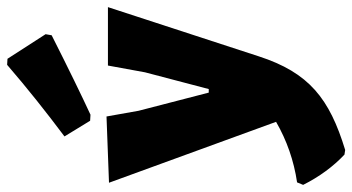

<svg xmlns="http://www.w3.org/2000/svg" viewBox="-263 -550 989 539"><g transform="rotate(-90 231.5 -280.5)"><path d="M190 -386 174 -476 -12 -469 159 0C107 30 50 50 -11 59L-18 76C5 122 34 161 67 192L80 194C224 150 297 93 343 -49L481 -472H317L298 -368L251 -189H241ZM336 -754 319 -755C253 -698 186 -645 118 -594L162 -522L179 -521C233 -546 307 -582 402 -630L405 -647Z"/></g></svg>

Font: Luna Sans Black
Style: Regular
Weight: 900
Designer: Juan Pablo del Peral
Foundry: Huerta Tipografica
Version: Version 2.001; ttfautohint (v1.5)